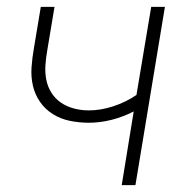

<svg xmlns="http://www.w3.org/2000/svg" viewBox="-20 -540 540 560"><path d="M335 0 370 -215Q339 -199 305.5 -190.5Q272 -182 239 -182Q211 -182 184 -187.5Q157 -193 134.5 -207Q112 -221 97 -242.5Q82 -264 76 -290Q70 -316 72 -344Q74 -372 79 -400L99 -520H139L118 -394Q114 -372 112.5 -350Q111 -328 115 -307.5Q119 -287 130 -269.5Q141 -252 158 -240.5Q175 -229 196 -223.5Q217 -218 239 -218Q274 -218 310.5 -230Q347 -242 378 -263L421 -520H461L375 0Z"/></svg>

Font: Iosevka Term Curly XLt Obl
Style: Regular
Weight: 200
Italic angle: -9°
Designer: Belleve Invis
Foundry: Belleve Invis
Version: Version 32.3.0